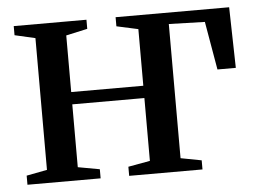

<svg xmlns="http://www.w3.org/2000/svg" viewBox="-43 -576 848 630"><g transform="rotate(-5 381.0 -261.0)"><path d="M23 0V-30L91 -43V-477L23.5 -492.5V-522.5H263V-492.5L192.5 -477V-290.5H430V-477L359 -492.5V-522.5H733L737.5 -322.5H677L649.5 -481.5L531 -485V-43L599.5 -30V0H358V-30L430 -43V-250H192.5V-43L264 -30V0Z"/></g></svg>

Font: Merriweather 96pt
Style: Regular
Weight: 400
Version: Version 2.100